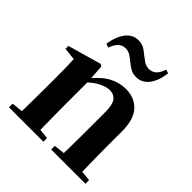

<svg xmlns="http://www.w3.org/2000/svg" viewBox="-213 -963 1117 1117"><g transform="rotate(45 345.5 -404.5)"><path d="M34 0V-30L139 -41H210L317 -30V0ZM102 0Q103 -26 103.5 -68Q104 -110 104.5 -156Q105 -202 105 -236V-316Q105 -365 104.5 -397Q104 -429 102 -465L26 -473V-497L233 -556L246 -547L254 -435V-432V-236Q254 -202 254.5 -156Q255 -110 255.5 -68Q256 -26 257 0ZM381 0V-30L484 -41H554L663 -30V0ZM447 0Q448 -26 448.5 -67.5Q449 -109 449.5 -155Q450 -201 450 -236V-376Q450 -437 431.5 -461.5Q413 -486 377 -486Q347 -486 304 -462Q261 -438 218 -386L214 -431H230Q287 -504 337 -530.5Q387 -557 441 -557Q511 -557 554.5 -510.5Q598 -464 598 -365V-236Q598 -201 598.5 -155Q599 -109 600 -67.5Q601 -26 602 0ZM173 -662Q184 -731 214.5 -770Q245 -809 291 -809Q318 -809 337 -798.5Q356 -788 371 -774Q390 -759 409 -746Q428 -733 453 -733Q479 -733 497.5 -751Q516 -769 526 -802L549 -794Q540 -724 509.5 -685.5Q479 -647 433 -647Q405 -647 386.5 -657.5Q368 -668 352 -681Q333 -697 314 -710Q295 -723 271 -723Q245 -723 226.5 -705Q208 -687 197 -654Z"/></g></svg>

Font: Noto Serif KR ExtraLight ExtraBold
Style: Regular
Weight: 800
Version: Version 2.003-H1;hotconv 1.1.1;makeotfexe 2.6.0